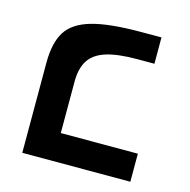

<svg xmlns="http://www.w3.org/2000/svg" viewBox="-93 -701 786 793"><g transform="rotate(15 300.0 -304.5)"><path d="M417 -609H502V-496.5H429Q346 -496.5 296.5 -481Q247 -465.5 224.8 -431.2Q202.5 -397 202.5 -340V-120H532V0H70V-385Q70 -470.5 100 -518.2Q130 -566 204.5 -587.5Q279 -609 417 -609Z"/></g></svg>

Font: JuliaMono
Style: Bold
Weight: 700
Monospace: yes
Designer: cormullion
Foundry: corm
Version: Version 0.055; ttfautohint (v1.8.4)